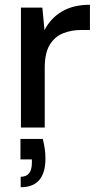

<svg xmlns="http://www.w3.org/2000/svg" viewBox="-20 -536 422 807"><path d="M68 0V-504H158L167 -409Q192 -459 240 -487.5Q288 -516 358 -516V-410H322Q280 -410 245 -396Q210 -382 189 -347.5Q168 -313 168 -251V0ZM67 251V207Q114 207 114 148V134H66V48H160Q171 92 171 130Q171 251 67 251Z"/></svg>

Font: DM Sans Medium
Style: Regular
Weight: 500
Designer: Colophon Foundry, Jonny Pinhorn
Foundry: Colophon Foundry
Version: Version 4.004; ttfautohint (v1.8.4.7-5d5b)